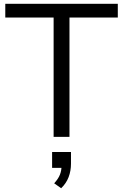

<svg xmlns="http://www.w3.org/2000/svg" viewBox="-20 -725 652 1017"><path d="M264 0V-632H8V-705H604V-632H348V0ZM304 272 267 246Q289 222 297.5 200Q306 178 306 153L326 164H256V80H356V142Q356 180 343.5 213Q331 246 304 272Z"/></svg>

Font: Nunito Sans 11pt
Style: Regular
Weight: 400
Version: Version 3.101;gftools[0.9.27]